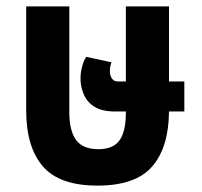

<svg xmlns="http://www.w3.org/2000/svg" viewBox="-20 -568 631 601"><path d="M285 13Q166 13 114 -47.5Q62 -108 62 -222V-548H197V-216Q197 -159 218 -130Q239 -101 288 -101Q334 -101 354 -128.5Q374 -156 374 -216V-219H341Q299 -219 275.5 -234Q252 -249 242 -273Q232 -297 232 -322Q232 -340 237 -359.5Q242 -379 250 -390L329 -373Q324 -361 324 -345Q324 -331 330.5 -322Q337 -313 349 -313H374V-548H509V-313H557V-219H509Q508 -106 456 -46.5Q404 13 285 13Z"/></svg>

Font: Noto Sans Thai Cond
Style: Bold
Weight: 700
Width: 3
Designer: Monotype Design Team
Foundry: Monotype Imaging Inc.
Version: Version 2.002; ttfautohint (v1.8.4.7-5d5b)